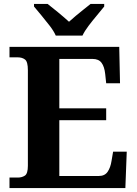

<svg xmlns="http://www.w3.org/2000/svg" viewBox="-20 -951 693 971"><path d="M28 0V-53H70Q91 -53 106 -63Q121 -73 121 -113V-596Q121 -639 106.5 -650Q92 -661 70 -661H28V-714H583L587 -530H517L512 -577Q508 -614 493.5 -633.5Q479 -653 448 -653H280V-403H517V-343H280V-61H480Q510 -61 524.5 -82.5Q539 -104 544 -137L552 -184H621L614 0ZM262 -771Q252 -794 231.5 -820.5Q211 -847 189.5 -873Q168 -899 152 -918V-931H221Q242 -915 274.5 -888Q307 -861 329 -841Q344 -855 364 -871.5Q384 -888 404 -904Q424 -920 438 -931H507V-918Q492 -899 470 -873Q448 -847 428 -820.5Q408 -794 397 -771Z"/></svg>

Font: Noto Serif Thai
Style: Bold
Weight: 700
Designer: Monotype Design Team
Foundry: Monotype Imaging Inc.
Version: Version 2.002; ttfautohint (v1.8.4.7-5d5b)